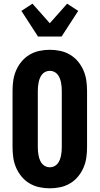

<svg xmlns="http://www.w3.org/2000/svg" viewBox="-20 -1013 540 1041"><path d="M250 8Q221 8 193 2Q165 -4 140.5 -18.5Q116 -33 97.5 -55Q79 -77 67.5 -103.5Q56 -130 52 -158Q48 -186 48 -215V-520Q48 -549 52 -577Q56 -605 67.5 -631.5Q79 -658 97.5 -680Q116 -702 140.5 -716.5Q165 -731 193 -737Q221 -743 250 -743Q279 -743 307 -737Q335 -731 359.5 -716.5Q384 -702 402.5 -680Q421 -658 432.5 -631.5Q444 -605 448 -577Q452 -549 452 -520V-215Q452 -186 448 -158Q444 -130 432.5 -103.5Q421 -77 402.5 -55Q384 -33 359.5 -18.5Q335 -4 307 2Q279 8 250 8ZM250 -106Q262 -106 273 -111Q284 -116 291.5 -125Q299 -134 303.5 -145Q308 -156 310.5 -168Q313 -180 314 -191.5Q315 -203 315 -215V-520Q315 -532 314 -543.5Q313 -555 310.5 -567Q308 -579 303.5 -590Q299 -601 291.5 -610Q284 -619 273 -624Q262 -629 250 -629Q238 -629 227 -624Q216 -619 208.5 -610Q201 -601 196.5 -590Q192 -579 189.5 -567Q187 -555 186 -543.5Q185 -532 185 -520V-215Q185 -203 186 -191.5Q187 -180 189.5 -168Q192 -156 196.5 -145Q201 -134 208.5 -125Q216 -116 227 -111Q238 -106 250 -106ZM186 -815 96 -954 156 -993 250 -887 344 -993 404 -954 314 -815Z"/></svg>

Font: Iosevka Term Curly Heavy
Style: Regular
Weight: 900
Designer: Belleve Invis
Foundry: Belleve Invis
Version: Version 32.3.0